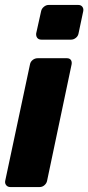

<svg xmlns="http://www.w3.org/2000/svg" viewBox="-20 -755 357 775"><path d="M22 0Q11 0 5 -7.5Q-1 -15 1 -25L101 -495Q103 -506 112 -513Q121 -520 132 -520H250Q261 -520 266 -513Q271 -506 269 -495L170 -25Q168 -15 159.5 -7.5Q151 0 140 0ZM147 -595Q136 -595 130.5 -602Q125 -609 126 -620L146 -710Q148 -720 157 -727.5Q166 -735 176 -735H296Q307 -735 312.5 -727.5Q318 -720 316 -710L297 -620Q295 -609 286 -602Q277 -595 267 -595Z"/></svg>

Font: Rubik
Style: Bold Italic
Weight: 700
Italic angle: -12°
Designer: Hubert and Fischer
Foundry: Hubert and Fischer
Version: Version 2.300;gftools[0.9.30]